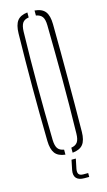

<svg xmlns="http://www.w3.org/2000/svg" viewBox="-144 -851 589 1055"><g transform="rotate(-15 151.0 -323.5)"><path d="M130 4.5Q89.5 0 72 -23.2Q54.5 -46.5 53.5 -93.5Q52 -175 51.2 -250.5Q50.5 -326 50.5 -399.8Q50.5 -473.5 51.2 -548.8Q52 -624 53.5 -705.5Q54.5 -753.5 72 -776.8Q89.5 -800 130 -804.5V-776Q105 -772.5 94.5 -756.8Q84 -741 83 -708Q81 -628 80.2 -552.8Q79.5 -477.5 79.5 -403Q79.5 -328.5 80.5 -251.5Q81.5 -174.5 83 -91.5Q84 -59 94.5 -43.5Q105 -28 130 -24ZM171 4.5V-24Q196 -28 206.8 -43.5Q217.5 -59 218 -91.5Q220 -174.5 220.5 -251.5Q221 -328.5 221 -403Q221 -477.5 220 -552.8Q219 -628 218 -708Q217.5 -741 206.8 -756.2Q196 -771.5 171 -776V-804.5Q213 -801 231 -777.5Q249 -754 249.5 -705.5Q250.5 -624 250.8 -548.5Q251 -473 251 -399.5Q251 -326 250.8 -250.5Q250.5 -175 249.5 -93.5Q249 -46 231 -22.8Q213 0.5 171 4.5ZM224.5 156.5H197Q165 156.5 151.5 141Q138 125.5 143.5 96L155 40H179.5L168 96Q164.5 115.5 171.2 125Q178 134.5 197 134.5H224.5Z"/></g></svg>

Font: Big Shoulders Stencil Display Thin ExtraLight
Style: Regular
Weight: 250
Version: Version 2.001